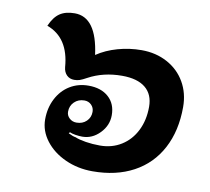

<svg xmlns="http://www.w3.org/2000/svg" viewBox="-71 -689 849 778"><g transform="rotate(10 353.0 -300.0)"><path d="M132 -165Q132 -212 151.5 -250Q171 -288 205 -309Q239 -330 282 -330Q334 -330 364.5 -302.5Q395 -275 395 -228Q395 -186 364 -154Q333 -122 292 -122Q279 -122 263.5 -124.5Q248 -127 240 -131L236 -126Q256 -116 266 -115Q282 -108 310 -103.5Q338 -99 369 -99Q418 -99 456.5 -123Q495 -147 516.5 -190Q538 -233 538 -288Q538 -339 505 -366Q472 -393 409 -393Q332 -393 271 -360Q253 -350 242.5 -346.5Q232 -343 220 -343Q201 -343 189 -355Q177 -367 175 -387Q166 -507 75 -540Q91 -577 114.5 -593Q138 -609 176 -609Q266 -609 286 -457Q323 -482 371 -495.5Q419 -509 469 -509Q528 -509 575 -483.5Q622 -458 648 -413Q674 -368 674 -311Q674 -213 635.5 -140.5Q597 -68 525.5 -29.5Q454 9 357 9Q296 9 244.5 -14.5Q193 -38 162.5 -78Q132 -118 132 -165ZM316 -228Q316 -245 304.5 -256.5Q293 -268 276 -268Q251 -268 234.5 -252Q218 -236 218 -212Q218 -196 230 -185Q242 -174 259 -174Q284 -174 300 -189.5Q316 -205 316 -228Z"/></g></svg>

Font: K2D ExtraBold
Style: Italic
Weight: 800
Italic angle: -10°
Designer: Katatrad Aksorn Co.,Ltd.
Foundry: Cadson Demak Co.,Ltd.
Version: Version 1.000; ttfautohint (v1.6)